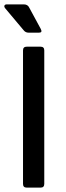

<svg xmlns="http://www.w3.org/2000/svg" viewBox="-27 -856 300 876"><path d="M151 -707H103Q89 -707 80 -719L-4 -819Q-9 -826 -6.5 -831Q-4 -836 4 -836H82Q100 -836 107 -820L159 -724Q168 -707 151 -707ZM175 -626V-17Q175 0 158 0H95Q78 0 78 -17V-626Q78 -643 95 -643H158Q175 -643 175 -626Z"/></svg>

Font: Rajdhani SemiBold
Style: Regular
Weight: 600
Designer: Satya Rajpurohit, Jyotish Sonowal
Foundry: Indian Type Foundry
Version: Version 1.201 February 1, 2022